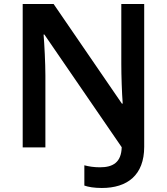

<svg xmlns="http://www.w3.org/2000/svg" viewBox="-20 -734 831 956"><path d="M487 202C614 202 698 138 698 -3V-714H584V-416C584 -357 587 -269 591 -218H587L247 -714H93V0H206V-358C206 -419 201 -514 197 -562H201L586 -1C584 74 543 99 478 99C448 99 422 95 400 89V190C420 197 449 202 487 202Z"/></svg>

Font: Noto Sans New Tai Lue Semibold
Style: Regular
Weight: 600
Designer: Monotype Design Team
Foundry: Monotype Imaging Inc.
Version: Version 2.004